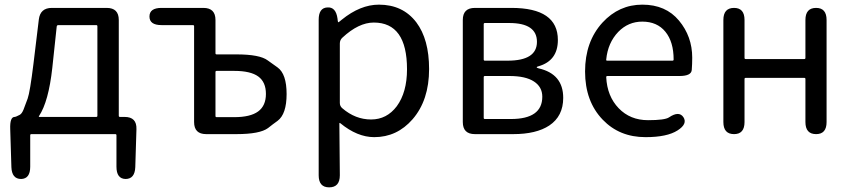

<svg xmlns="http://www.w3.org/2000/svg" viewBox="-20 -577 3668 826"><path d="M71 193Q31 193 29 142L24 -21Q22 -74 43 -74Q48 -74 65 -83Q74 -88 81 -105Q90 -129 99 -153Q109 -181 124 -303L147 -493Q153 -543 203 -543H439Q491 -543 491 -491V-79Q491 -74 496 -74H516Q569 -74 567 -21L562 142Q560 193 520 193Q481 192 481 140V5Q481 0 476 0H115Q110 0 110 5V140Q110 192 71 193ZM148 -78Q145 -74 150 -74H394Q399 -74 399 -79V-464Q399 -469 394 -469H231Q225 -469 224 -463L205 -285Q189 -140 148 -78Z M867 0Q815 0 815 -52V-464Q815 -469 810 -469H675Q623 -469 623 -506Q623 -543 675 -543H855Q907 -543 907 -491V-348Q907 -343 912 -343H997Q1098 -343 1132 -317Q1153 -302 1174 -287Q1213 -259 1213 -172.5Q1213 -86 1174 -57Q1153 -42 1133 -26Q1098 0 997 0ZM907 -78Q907 -73 912 -73H988Q1057 -73 1090.5 -97.5Q1124 -122 1124 -173Q1124 -224 1091 -248Q1058 -272 988 -272H912Q907 -272 907 -267Z M1396 229Q1351 229 1351 177V-492Q1351 -543 1388 -545Q1425 -548 1432 -497L1433 -488Q1434 -481 1435.5 -481Q1437 -481 1450 -492Q1530 -557 1610 -557Q1713 -557 1771 -481Q1826 -408 1826 -280Q1826 -146 1755 -64Q1688 13 1590 13Q1517 13 1444 -47Q1440 -50 1440 -45L1442 177Q1442 229 1396 229ZM1687 -120Q1731 -180 1731 -279Q1731 -480 1588 -480Q1523 -480 1453 -415Q1442 -405 1442 -390V-134Q1442 -120 1453 -111Q1509 -63 1576.5 -63Q1644 -63 1687 -120Z M2023 0Q1971 0 1971 -52V-491Q1971 -543 2023 -543H2180Q2380 -543 2380 -405Q2380 -316 2297 -292Q2289 -290 2289 -287.5Q2289 -285 2297 -283Q2403 -259 2403 -156Q2403 -77 2343 -37Q2287 0 2188 0ZM2061 -70Q2061 -65 2066 -65H2178Q2313 -65 2313 -161Q2313 -203 2277 -226.5Q2241 -250 2172 -250H2066Q2061 -250 2061 -245ZM2061 -321Q2061 -316 2066 -316H2164Q2290 -316 2290 -397Q2290 -478 2171 -478H2066Q2061 -478 2061 -473Z M2757 13Q2645 13 2573 -62Q2497 -141 2497 -269.5Q2497 -398 2572 -480Q2643 -557 2743.5 -557Q2844 -557 2901 -488.5Q2958 -420 2958 -329Q2958 -302 2956 -276Q2954 -250 2903 -250H2593Q2588 -250 2588 -245Q2592 -163 2641.5 -111.5Q2691 -60 2768 -60Q2840 -60 2858 -72Q2901 -101 2920 -73Q2939 -44 2895 -16Q2850 13 2757 13ZM2588 -321Q2587 -316 2592 -316H2873Q2878 -316 2878 -321Q2878 -397 2842.5 -440.5Q2807 -484 2743 -484Q2683 -484 2640 -440Q2595 -393 2588 -321Z M3138 0Q3092 0 3092 -52V-491Q3092 -543 3138 -543Q3183 -543 3183 -491V-328Q3183 -323 3188 -323H3440Q3445 -323 3445 -328V-491Q3445 -543 3491 -543Q3536 -543 3536 -491V-52Q3536 0 3491 0Q3445 0 3445 -52V-237Q3445 -242 3440 -242H3188Q3183 -242 3183 -237V-52Q3183 0 3138 0Z"/></svg>

Font: Resource Han Rounded JP
Style: Regular
Weight: 400
Designer: Cyano Hao (round all glyphs); Ryoko NISHIZUKA 西塚涼子 (kana, bopomofo & ideographs); Paul D. Hunt (Latin, Greek & Cyrillic)
Foundry: Cyano Hao
Version: 0.990